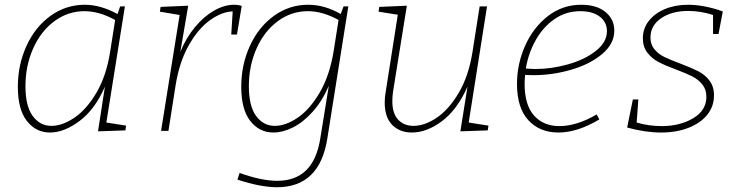

<svg xmlns="http://www.w3.org/2000/svg" viewBox="-20 -550 3101 807"><path d="M427 -35 510 -22 507 -2 392 2 421 -186Q380 -91 315 -42Q250 7 190 7Q131 7 93 -41.5Q55 -90 55 -185Q55 -278 91.5 -357.5Q128 -437 192.5 -483.5Q257 -530 336 -530Q403 -530 474 -491L485 -523H505ZM443 -333 464 -466Q397 -503 335 -503Q265 -503 208 -460.5Q151 -418 119 -345.5Q87 -273 87 -188Q87 -104 117.5 -62.5Q148 -21 196 -21Q242 -21 293 -55.5Q344 -90 385.5 -160.5Q427 -231 443 -333Z M996 -525 976 -405H952L958 -502Q914 -501 864.5 -466.5Q815 -432 774.5 -361.5Q734 -291 718 -191L688 0H657L735 -487L652 -501L655 -521L771 -526L738 -332Q762 -391 799.5 -436Q837 -481 880 -505.5Q923 -530 964 -530Q982 -530 996 -525Z M1424 -523H1444L1356 31Q1324 237 1144 237Q1076 237 978 205L987 177Q1080 210 1145 210Q1298 210 1326 33L1362 -189Q1333 -123 1293 -79Q1253 -35 1210.5 -14Q1168 7 1129 7Q1070 7 1032 -41.5Q994 -90 994 -185Q994 -278 1030.5 -357.5Q1067 -437 1131.5 -483.5Q1196 -530 1275 -530Q1345 -530 1412 -491ZM1382 -333 1403 -466Q1336 -503 1274 -503Q1204 -503 1147 -460.5Q1090 -418 1058 -345.5Q1026 -273 1026 -188Q1026 -104 1056.5 -62.5Q1087 -21 1135 -21Q1181 -21 1231.5 -55.5Q1282 -90 1323.5 -160.5Q1365 -231 1382 -333Z M1950 -35 2033 -22 2030 -2 1915 2 1945 -186Q1902 -89 1838 -41Q1774 7 1711 7Q1660 7 1628.5 -25Q1597 -57 1597 -119Q1597 -142 1601 -163L1652 -488L1571 -501L1574 -521L1690 -526L1632 -165Q1629 -144 1629 -125Q1629 -73 1653.5 -47Q1678 -21 1718 -21Q1765 -21 1816 -55.5Q1867 -90 1908.5 -160.5Q1950 -231 1966 -332L1996 -523H2027Z M2187 -235Q2185 -211 2185 -197Q2185 -109 2224.5 -64.5Q2264 -20 2331 -20Q2404 -20 2488 -69L2499 -48Q2407 7 2327 7Q2248 7 2200.5 -45Q2153 -97 2153 -197Q2153 -281 2187 -357.5Q2221 -434 2282.5 -482Q2344 -530 2423 -530Q2488 -530 2525 -499.5Q2562 -469 2562 -421Q2562 -366 2511 -323Q2460 -280 2381 -257Q2302 -234 2222 -234ZM2190 -262Q2216 -260 2231 -260Q2299 -260 2369 -280Q2439 -300 2485 -336.5Q2531 -373 2531 -419Q2531 -457 2501 -480Q2471 -503 2419 -503Q2359 -503 2311 -470Q2263 -437 2232 -382Q2201 -327 2190 -262Z M3000 -407H2977V-487Q2925 -504 2872 -504Q2804 -504 2759 -473.5Q2714 -443 2714 -392Q2714 -363 2730.5 -343Q2747 -323 2772.5 -310.5Q2798 -298 2839 -283Q2886 -265 2914 -251Q2942 -237 2961.5 -212Q2981 -187 2981 -149Q2981 -103 2953 -68Q2925 -33 2874.5 -13Q2824 7 2759 7Q2692 7 2616 -14L2640 -132H2663L2656 -35Q2706 -20 2761 -20Q2838 -20 2893.5 -53Q2949 -86 2949 -143Q2949 -174 2932 -195Q2915 -216 2889.5 -229Q2864 -242 2821 -258Q2775 -275 2747.5 -289.5Q2720 -304 2701 -328.5Q2682 -353 2682 -389Q2682 -430 2707 -462Q2732 -494 2775 -512Q2818 -530 2872 -530Q2939 -530 3018 -502Z"/></svg>

Font: Bitter Pro ExtraLight
Style: Italic
Weight: 275
Italic angle: -9°
Designer: Sol Matas, and Bitter project Authors
Foundry: Sol Matas
Version: Version 1.010